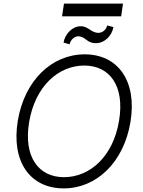

<svg xmlns="http://www.w3.org/2000/svg" viewBox="-20 -1040 797 1070"><path d="M665.5 -1019.9H336.6L325.6 -948.9H655.2ZM577.1 -898.1C572.4 -873.9 550.8 -857.2 528.4 -856.9C487.2 -857.2 473.4 -893.8 429.3 -893.8C382.8 -893.8 341.3 -849.4 334.2 -802.6L367.9 -793C372.2 -815.7 393.1 -837.4 415.1 -837.7C457.7 -837.4 462 -799 514.2 -799.4C562.5 -799 603.7 -840.2 612.2 -889.2ZM707 -359.7C745 -589.5 636.7 -737.2 452.1 -737.2C269.5 -737.2 117.2 -593 79.2 -367.5C41.5 -138.1 148.4 9.9 335.2 9.9C517 9.9 669.4 -134.2 707 -359.7ZM643.5 -367.5C611.5 -170.1 483 -52.6 336.6 -52.6C195 -52.6 110.1 -165.5 142.4 -359.7C175.4 -557.5 304 -674.7 449.9 -674.7C590.6 -674.7 676.1 -562.1 643.5 -367.5Z"/></svg>

Font: TID UI Light
Style: Italic
Weight: 300
Italic angle: -9.39999°
Designer: The TID Project Authors
Foundry: Bakken & Bæck
Version: Version 1.001;hotconv 1.0.109;makeotfexe 2.5.65596